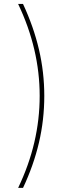

<svg xmlns="http://www.w3.org/2000/svg" viewBox="-20 -781 355 949"><path d="M69.6 147.7Q123.2 35.9 149.7 -77.6Q176.1 -191.1 176.1 -306.8Q176.1 -538.7 69.6 -761.4H93.8Q146.3 -648.8 172.6 -536.2Q198.9 -423.7 198.9 -306.8Q198.9 -188.9 172.6 -76.3Q146.3 36.2 93.8 147.7Z"/></svg>

Font: Inter P Thin
Style: Regular
Weight: 100
Designer: Rasmus Andersson
Foundry: rsms
Version: Version 3.018;git-588b23468